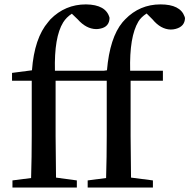

<svg xmlns="http://www.w3.org/2000/svg" viewBox="-20 -845 853 865"><path d="M448.2 -526.4 461.9 -528.3Q474.6 -675.8 532.2 -745.1Q538.1 -752 543.9 -757.8Q609.4 -825.2 703.1 -825.2Q792 -825.2 811.5 -770.5Q812.5 -766.6 813.5 -763.7Q812.5 -725.6 771.5 -714.8Q760.7 -711.9 749 -711.9Q704.1 -712.9 667 -757.8L640.6 -784.2Q615.2 -767.6 603.5 -748Q562.5 -679.7 566.4 -526.4H713.9V-481.4H568.4V-232.4Q568.4 -167 570.3 -44.9L668.9 -32.2V0H375V-32.2L458 -43Q460.9 -138.7 460.9 -232.4V-481.4H230.5V-232.4Q230.5 -167 232.4 -44.9L326.2 -32.2V0H36.1V-32.2L120.1 -43Q123 -138.7 123 -232.4V-481.4H34.2V-516.6L124 -528.3Q134.8 -673.8 197.3 -746.1Q202.1 -752.9 207 -757.8Q273.4 -825.2 367.2 -825.2Q458 -824.2 473.6 -764.6Q472.7 -723.6 430.7 -715.8Q421.9 -713.9 413.1 -713.9Q368.2 -714.8 330.1 -757.8L303.7 -783.2Q279.3 -767.6 264.6 -744.1Q223.6 -677.7 227.5 -526.4Z"/></svg>

Font: GenYoMin JP SemiBold
Style: Regular
Weight: 600
Version: Version 1.001;PS 1;hotconv 16.6.51;makeotf.lib2.5.65220 DEVE